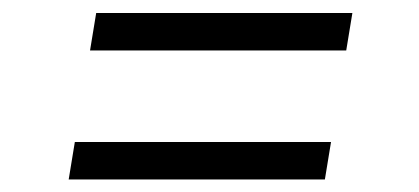

<svg xmlns="http://www.w3.org/2000/svg" viewBox="-20 -436 661 303"><path d="M122.1 -356.4 131.8 -415.5H536.1L526.4 -356.4ZM88.4 -152.8 98.1 -211.9H502.4L492.7 -152.8Z"/></svg>

Font: Inter Tight Light
Style: Italic
Weight: 300
Italic angle: -9.39999°
Designer: Rasmus Andersson
Foundry: rsms
Version: Version 3.004